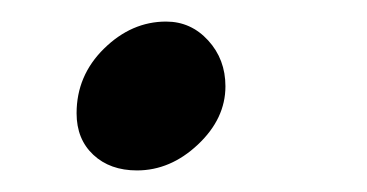

<svg xmlns="http://www.w3.org/2000/svg" viewBox="-20 -161 340 178"><path d="M51 -56Q51 -91 76.5 -116Q102 -141 134 -141Q157 -141 173 -123.5Q189 -106 189 -81Q189 -51 163.5 -27Q138 -3 107 -3Q82 -3 66.5 -17.5Q51 -32 51 -56Z"/></svg>

Font: Mali Medium
Style: Italic
Weight: 500
Italic angle: -10°
Version: Version 1.000; ttfautohint (v1.6)